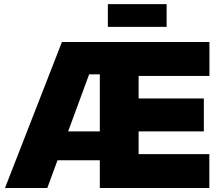

<svg xmlns="http://www.w3.org/2000/svg" viewBox="-20 -937 1096 957"><path d="M4.9 0 288.6 -727.5H1023.9V-558.6H670.9V-446.3H996.1V-282.2H670.9V-168.9H1023.4V0H477.5V-566.4H424.3L215.8 0ZM179.2 -138.2V-282.2H544.4V-138.2ZM810.5 -916.5V-803.2H517.6V-916.5Z"/></svg>

Font: Inter 28pt Black
Style: Regular
Weight: 900
Designer: Rasmus Andersson
Foundry: rsms
Version: Version 4.001;git-66647c0bb